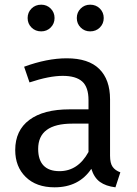

<svg xmlns="http://www.w3.org/2000/svg" viewBox="-20 -788 584 820"><path d="M494 -52 473 12Q432 7 407 -11Q382 -29 370 -67Q317 12 213 12Q135 12 90 -32Q45 -76 45 -147Q45 -231 105.5 -276Q166 -321 277 -321H358V-360Q358 -416 331 -440Q304 -464 248 -464Q190 -464 106 -436L83 -503Q181 -539 265 -539Q358 -539 404 -493.5Q450 -448 450 -364V-123Q450 -91 461 -75.5Q472 -60 494 -52ZM358 -139V-260H289Q143 -260 143 -152Q143 -105 166 -81Q189 -57 234 -57Q313 -57 358 -139ZM213 -711Q213 -687 196.5 -670.5Q180 -654 156 -654Q131 -654 114.5 -670.5Q98 -687 98 -711Q98 -735 114.5 -751.5Q131 -768 156 -768Q180 -768 196.5 -751.5Q213 -735 213 -711ZM423 -711Q423 -687 406.5 -670.5Q390 -654 365 -654Q341 -654 324.5 -670.5Q308 -687 308 -711Q308 -735 324.5 -751.5Q341 -768 365 -768Q390 -768 406.5 -751.5Q423 -735 423 -711Z"/></svg>

Font: Wolseley Sans
Style: Regular
Weight: 400
Designer: Carrois Corporate & Edenspiekermann AG
Foundry: Carrois Corporate GbR & Edenspiekermann AG
Version: Version 4.202